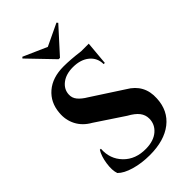

<svg xmlns="http://www.w3.org/2000/svg" viewBox="-276 -1020 1129 1129"><g transform="rotate(-45 289.0 -455.5)"><path d="M297.4 -764.2 436 -917 429.2 -925.3 292.5 -860.4 145.5 -925.3 138.7 -917.5 286.1 -764.2ZM251 -482.9 441.9 -358.9Q538.1 -303.2 531.7 -192.9Q527.3 -95.2 457.3 -40.5Q387.2 14.2 267.1 14.2Q199.2 14.2 141.8 -2.4Q84.5 -19 57.1 -46.9Q45.4 -79.1 53 -131.1Q60.5 -183.1 81.1 -216.3H89.8Q84 -136.2 137 -81.5Q189.9 -26.9 278.3 -28.3Q342.3 -29.3 379.4 -61Q416.5 -92.8 416.5 -140.6Q416.5 -171.4 397.5 -196Q378.4 -220.7 336.4 -243.7L162.1 -359.4Q109.9 -388.7 85.4 -436Q61 -483.4 66.4 -539.1Q72.8 -618.2 128.4 -666Q184.1 -713.9 276.9 -713.9Q332.5 -713.9 413.1 -703.6H476.1L462.9 -556.6H453.1Q453.1 -608.4 414.6 -640.1Q376 -671.9 312.5 -671.9Q254.9 -671.9 219.2 -644.5Q183.6 -617.2 181.6 -575.7Q179.7 -547.9 198 -525.6Q216.3 -503.4 251 -482.9Z"/></g></svg>

Font: Cinzel Decorative Bold
Style: Regular
Weight: 700
Designer: Natanael Gama
Version: Version 1.001;PS 001.001;hotconv 1.0.56;makeotf.lib2.0.21325